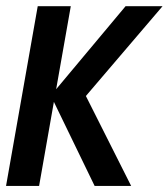

<svg xmlns="http://www.w3.org/2000/svg" viewBox="-34 -616 558 636"><path d="M-14 0 91 -595.5H200.5L152 -320.5L382 -595.5H504.5L250.5 -298L400.5 0H279.5L144.5 -278.5L95.5 0Z"/></svg>

Font: Anybody Medium
Style: Italic
Weight: 500
Italic angle: -10°
Designer: Tyler Finck
Foundry: Etcetera Type Company
Version: Version 1.010; ttfautohint (v1.8.3) -l 8 -r 50 -G 200 -x 14 